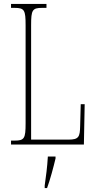

<svg xmlns="http://www.w3.org/2000/svg" viewBox="-20 -734 488 975"><path d="M36 0H406L410 -205H390L387 -94C386 -39 380 -25 328 -25H138V-606C138 -683 144 -694 194 -694H216V-714H36V-694H54C104 -694 110 -683 110 -606V-108C110 -31 104 -20 54 -20H36ZM207 208V221H219C234 181 252 113 262 71V61H223C220 114 214 159 207 208Z"/></svg>

Font: Noto Serif Bengali ExtraCondensed Thin
Style: Regular
Weight: 100
Width: 2
Designer: Juan Bruce, Universal Thirst, Indian Type Foundry and the Monotype Design Team.
Foundry: Monotype Imaging Inc.
Version: Version 2.003